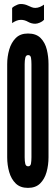

<svg xmlns="http://www.w3.org/2000/svg" viewBox="-20 -906 271 934"><path d="M116 8Q78.5 8 56.5 -13.5Q34.5 -35 24.8 -69Q15 -103 15 -141V-594Q15 -630.5 24.8 -664.5Q34.5 -698.5 56.5 -720.8Q78.5 -743 116 -743Q156 -743 177.8 -720.8Q199.5 -698.5 207.8 -664.5Q216 -630.5 216 -594V-141Q216 -103 206.5 -69Q197 -35 175.2 -13.5Q153.5 8 116 8ZM117 -97Q128.5 -97 130.8 -110.5Q133 -124 133 -141V-594Q133 -611.5 130.8 -624.8Q128.5 -638 117 -638Q106 -638 103 -625Q100 -612 100 -594V-141Q100 -121 103 -109Q106 -97 117 -97ZM151.5 -790.5Q133 -790.5 117 -799.5Q100 -809.5 81.5 -809.5Q70.5 -809.5 59 -804.8Q47.5 -800 39 -793.5V-867.5Q44.5 -873 51.5 -876.8Q58.5 -880.5 65.5 -883.5Q72.5 -886.5 81.5 -886.5Q100 -886.5 116.5 -878.5Q125 -874.5 133.8 -871Q142.5 -867.5 151.5 -867.5Q162.5 -867.5 174 -872.2Q185.5 -877 194 -883.5V-809.5Q186 -801 173.5 -795.8Q161 -790.5 151.5 -790.5Z"/></svg>

Font: League Gothic Condensed
Style: Regular
Weight: 400
Width: 3
Designer: The League of Moveable Type
Version: Version 2.001